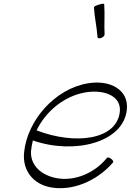

<svg xmlns="http://www.w3.org/2000/svg" viewBox="-20 -991 700 1028"><path d="M483 -952C486 -899 498 -848 502 -794C501 -787 508 -784 519 -787C530 -790 539 -798 540 -806C537 -859 542 -914 538 -968C539 -972 527 -972 512 -967C496 -963 484 -956 483 -952ZM585 -121C589 -125 585 -133 576 -140C568 -147 557 -150 553 -146C484 -61 377 -20 284 -37C206 -51 142 -102 146 -181C148 -200 151 -220 156 -239C380 -161 641 -229 659 -403C671 -510 570 -565 451 -545C275 -516 126 -347 109 -175C99 -78 158 -5 251 12C363 33 496 -18 585 -121ZM436 -496C532 -513 627 -481 622 -397C609 -240 380 -214 176 -293C224 -394 324 -477 436 -496Z"/></svg>

Font: Nupuram Thin Italic
Style: Regular
Weight: 100
Designer: Santhosh Thottingal (santhosh.thottingal@gmail.com)
Foundry: SMC
Version: Version 1.000